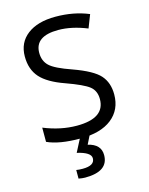

<svg xmlns="http://www.w3.org/2000/svg" viewBox="-139 -810 878 1135"><g transform="rotate(-15 300.0 -242.0)"><path d="M68.8 -23.9V-110.8Q171.9 -68.8 271 -68.8Q441.9 -68.8 441.9 -186Q441.9 -236.8 407.5 -264.2Q373 -291.5 268.1 -329.1Q166.5 -364.7 122.3 -414.3Q78.1 -463.9 78.1 -543Q78.1 -627.9 140.9 -676Q203.6 -724.1 313 -724.1Q424.8 -724.1 516.1 -686L484.9 -606Q390.6 -644 309.1 -644Q166 -644 166 -542Q166 -492.2 198 -461.9Q230 -431.6 330.1 -397Q450.2 -354 490.5 -308.3Q530.8 -262.7 530.8 -190.9Q530.8 -97.2 463.1 -43.7Q395.5 9.8 271 9.8Q141.6 9.8 68.8 -23.9ZM198.2 235.8V183.1Q214.4 186 237.3 186Q311 186 311 141.1Q311 105 227.1 85.9L271.5 0H330.1L302.2 56.2Q380.4 74.2 380.4 140.1Q380.4 240.2 238.3 240.2Q221.7 240.2 198.2 235.8Z"/></g></svg>

Font: Droid Sans Mono
Style: Regular
Weight: 400
Monospace: yes
Foundry: Ascender Corporation
Version: Version 1.00 build 112